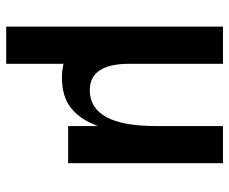

<svg xmlns="http://www.w3.org/2000/svg" viewBox="-80 -460 740 620"><g transform="rotate(90 290.0 -150.0)"><path d="M66 -500H186V-198Q186 -70 271 -70Q387 -70 387 -283V-500H507V0H387V-96Q366 -39 329 -9.5Q292 20 231 20Q209 20 186 15V200H66Z"/></g></svg>

Font: Moderustic Med
Style: Regular
Weight: 500
Designer: Tural Alisoy
Foundry: TAFT Foundry
Version: Version 2.110